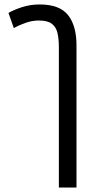

<svg xmlns="http://www.w3.org/2000/svg" viewBox="-20 -582 437 861"><path d="M42 -456 18 -524Q44 -539 80.5 -550.5Q117 -562 158 -562Q247 -562 285 -514.5Q323 -467 323 -379V259H244V-370Q244 -406 238 -433Q232 -460 213 -475Q194 -490 154 -490Q125 -490 96 -480Q67 -470 42 -456Z"/></svg>

Font: Noto Sans Thai Looped Condensed
Style: Regular
Weight: 400
Width: 3
Designer: Sasikarn Vongin, Ben Mitchell
Foundry: The Fontpad Ltd
Version: Version 1.001; ttfautohint (v1.8.4.7-5d5b)